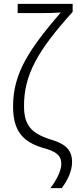

<svg xmlns="http://www.w3.org/2000/svg" viewBox="-20 -780 420 999"><path d="M355 63C355 -8 310 -35 238 -56C141 -88 105 -130 105 -229C105 -388 173 -514 358 -718V-760H72V-712H199C237 -712 274 -713 296 -715C135 -527 48 -402 48 -227C48 -100 97 -43 202 -11C270 7 299 27 299 73C299 109 273 159 242 199H301C331 159 355 111 355 63Z"/></svg>

Font: Noto Sans Display SemiCondensed Light
Style: Regular
Weight: 300
Width: 4
Designer: Monotype Design Team
Foundry: Monotype Imaging Inc.
Version: Version 1.900